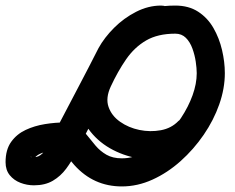

<svg xmlns="http://www.w3.org/2000/svg" viewBox="-45 -619 843 690"><path d="M534 -599Q555 -599 569.5 -584Q584 -569 584 -548Q584 -527 569.5 -512.5Q555 -498 534 -498Q508 -498 481 -482Q454 -466 432 -443Q410 -420 399 -399Q399 -399 399 -399Q399 -399 399 -399Q364 -332 329 -265.5Q294 -199 260 -132Q260 -132 260 -132Q260 -132 260 -132Q244 -103 228.5 -71.5Q213 -40 193 -13Q173 14 145 30.5Q117 47 77 47Q52 47 28.5 38Q5 29 -10 10.5Q-25 -8 -25 -36Q-25 -81 -5 -109Q15 -137 47 -152Q79 -167 116.5 -173Q154 -179 190 -179Q216 -179 234 -166Q252 -153 267 -134Q282 -115 298.5 -95.5Q315 -76 337.5 -63Q360 -50 393 -50Q432 -50 471 -69.5Q510 -89 544.5 -122Q579 -155 605.5 -195Q632 -235 647 -276.5Q662 -318 662 -356Q662 -373 658.5 -397Q655 -421 646.5 -444.5Q638 -468 623 -483Q608 -498 585 -498Q522 -498 480 -473.5Q438 -449 408 -405.5Q378 -362 353 -308Q334 -267 345 -235Q356 -203 386.5 -181.5Q417 -160 456 -152Q495 -144 533 -151Q571 -158 596 -184Q611 -198 632 -198.5Q653 -199 668 -184Q682 -169 682.5 -148Q683 -127 668 -112Q627 -72 574 -56.5Q521 -41 465.5 -48Q410 -55 361.5 -80Q313 -105 280.5 -145.5Q248 -186 240.5 -238Q233 -290 261 -350Q295 -423 338.5 -479.5Q382 -536 441.5 -567.5Q501 -599 585 -599Q633 -599 667 -577Q701 -555 722 -518.5Q743 -482 753 -439Q763 -396 763 -356Q763 -301 743 -244Q723 -187 687 -134.5Q651 -82 604 -40Q557 2 503 26.5Q449 51 393 51Q291 51 222 -26Q215 -34 208.5 -42Q202 -50 196 -59Q194 -61 189 -66.5Q184 -72 180.5 -76.5Q177 -81 180 -80Q183 -79 187.5 -78.5Q192 -78 190 -78Q179 -78 160 -77.5Q141 -77 122 -73.5Q103 -70 89.5 -61Q76 -52 76 -36Q76 -33 75 -39Q74 -45 73 -47Q68 -57 65.5 -55.5Q63 -54 77 -54Q94 -54 108 -68Q122 -82 133.5 -102.5Q145 -123 154 -144Q163 -165 170 -179Q170 -179 170 -179Q170 -179 170 -179Q205 -246 240 -312.5Q275 -379 309 -446Q309 -446 309 -446Q309 -446 309 -446Q330 -484 365 -519Q400 -554 444 -576.5Q488 -599 534 -599Q534 -599 534 -599Q534 -599 534 -599Z"/></svg>

Font: FRB American Cursive Ultra
Style: Bold Italic
Weight: 1000
Italic angle: -25°
Version: Version 2.0;Modular Font Editor K font №1